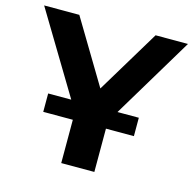

<svg xmlns="http://www.w3.org/2000/svg" viewBox="-103 -805 918 909"><g transform="rotate(15 356.0 -350.0)"><path d="M274.7 0V-285.9L311.8 -187.7L3.4 -700H175.8L411.3 -307.2H312.8L549.7 -700H708.3L400.7 -187.7L437 -285.9V0ZM129.7 -212.2V-302.3H574V-212.2Z"/></g></svg>

Font: Montserrat Thin
Style: Regular
Weight: 100
Designer: Julieta Ulanovsky
Foundry: Julieta Ulanovsky
Version: Version 9.000